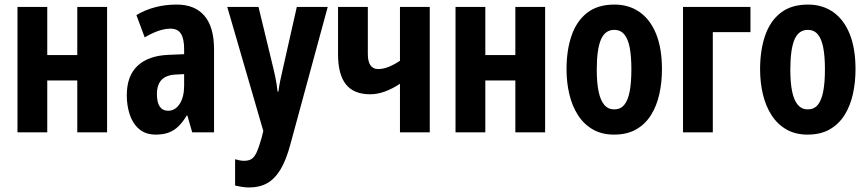

<svg xmlns="http://www.w3.org/2000/svg" viewBox="-20 -577 3785 837"><path d="M186 -546.9V-336.9H316.9V-546.9H446.8V0H316.9V-226.1H186V0H56.2V-546.9Z M750 -557.1Q829.6 -557.1 871.3 -508.1Q913.1 -459 913.1 -361.8V0H817.9L796.9 -73.2H793.9Q777.3 -45.4 758.5 -26.9Q739.7 -8.3 715.8 0.7Q691.9 9.8 659.7 9.8Q614.3 9.8 586.2 -14.6Q558.1 -39.1 545.4 -78.1Q532.7 -117.2 532.7 -161.1Q532.7 -246.6 580.1 -290.5Q627.4 -334.5 714.8 -337.9L782.7 -340.8V-362.8Q782.7 -407.7 768.8 -429.9Q754.9 -452.1 723.1 -452.1Q699.7 -452.1 671.9 -442.9Q644 -433.6 610.8 -414.1L574.7 -511.2Q611.8 -533.7 656.2 -545.4Q700.7 -557.1 750 -557.1ZM782.7 -253.9 746.1 -252Q704.6 -250 684.3 -228.8Q664.1 -207.5 664.1 -167Q664.1 -130.4 676.5 -112.3Q689 -94.2 712.9 -94.2Q743.7 -94.2 763.2 -124Q782.7 -153.8 782.7 -204.1Z M970.7 -546.9H1106.9L1170.9 -282.2Q1175.3 -264.2 1179.2 -245.8Q1183.1 -227.5 1185.8 -210.4Q1188.5 -193.4 1189.9 -178.2H1193.8Q1196.3 -198.2 1201.2 -223.4Q1206.1 -248.5 1213.9 -280.8L1273.9 -546.9H1408.7L1245.6 53.2Q1227.5 120.6 1202.9 161.6Q1178.2 202.6 1145 221.4Q1111.8 240.2 1066.9 240.2Q1050.3 240.2 1035.2 237.8Q1020 235.4 1004.9 231.9V117.2Q1014.6 120.1 1024.7 122.1Q1034.7 124 1043.9 124Q1064 124 1076.4 116.2Q1088.9 108.4 1098.6 87.4Q1108.4 66.4 1119.6 26.9L1127.9 -5.9Z M1583.5 -546.9V-341.8Q1583.5 -308.1 1595.2 -292Q1606.9 -275.9 1628.4 -275.9Q1650.4 -275.9 1674.6 -285.6Q1698.7 -295.4 1723.6 -312V-546.9H1853.5V0H1723.6V-211.9Q1689.9 -189.5 1657.2 -177.7Q1624.5 -166 1593.8 -166Q1522.5 -166 1488 -209.2Q1453.6 -252.4 1453.6 -340.8V-546.9Z M2095.7 -546.9V-336.9H2226.6V-546.9H2356.4V0H2226.6V-226.1H2095.7V0H1965.8V-546.9Z M2865.7 -274.9Q2865.7 -217.8 2854.2 -166.5Q2842.8 -115.2 2818.1 -75.7Q2793.5 -36.1 2753.7 -13.2Q2713.9 9.8 2656.7 9.8Q2603.5 9.8 2564.5 -12.7Q2525.4 -35.2 2500 -74.5Q2474.6 -113.8 2462.2 -165.3Q2449.7 -216.8 2449.7 -274.9Q2449.7 -357.4 2471.4 -421.1Q2493.2 -484.9 2539.3 -521Q2585.4 -557.1 2658.7 -557.1Q2721.7 -557.1 2768.3 -524.4Q2814.9 -491.7 2840.3 -429Q2865.7 -366.2 2865.7 -274.9ZM2581.5 -272.9Q2581.5 -216.3 2589.6 -177.7Q2597.7 -139.2 2614.5 -119.6Q2631.3 -100.1 2657.7 -100.1Q2684.6 -100.1 2700.9 -119.4Q2717.3 -138.7 2724.9 -177.7Q2732.4 -216.8 2732.4 -274.9Q2732.4 -332.5 2724.9 -370.6Q2717.3 -408.7 2700.9 -427.7Q2684.6 -446.8 2657.7 -446.8Q2617.7 -446.8 2599.6 -404.3Q2581.5 -361.8 2581.5 -272.9Z M3251.5 -546.9V-437H3087.4V0H2957.5V-546.9Z M3709.5 -274.9Q3709.5 -217.8 3698 -166.5Q3686.5 -115.2 3661.9 -75.7Q3637.2 -36.1 3597.4 -13.2Q3557.6 9.8 3500.5 9.8Q3447.3 9.8 3408.2 -12.7Q3369.1 -35.2 3343.8 -74.5Q3318.4 -113.8 3305.9 -165.3Q3293.5 -216.8 3293.5 -274.9Q3293.5 -357.4 3315.2 -421.1Q3336.9 -484.9 3383.1 -521Q3429.2 -557.1 3502.4 -557.1Q3565.4 -557.1 3612.1 -524.4Q3658.7 -491.7 3684.1 -429Q3709.5 -366.2 3709.5 -274.9ZM3425.3 -272.9Q3425.3 -216.3 3433.3 -177.7Q3441.4 -139.2 3458.3 -119.6Q3475.1 -100.1 3501.5 -100.1Q3528.3 -100.1 3544.7 -119.4Q3561 -138.7 3568.6 -177.7Q3576.2 -216.8 3576.2 -274.9Q3576.2 -332.5 3568.6 -370.6Q3561 -408.7 3544.7 -427.7Q3528.3 -446.8 3501.5 -446.8Q3461.4 -446.8 3443.4 -404.3Q3425.3 -361.8 3425.3 -272.9Z"/></svg>

Font: Open Sans Condensed
Style: Regular
Weight: 400
Width: 3
Designer: Monotype Design Team
Foundry: Monotype Imaging Inc.
Version: Version 3.000